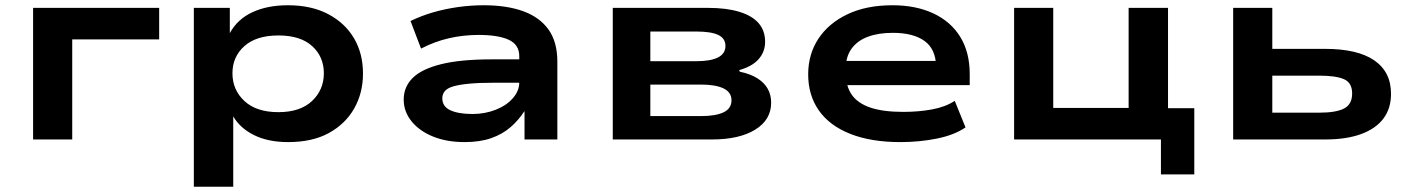

<svg xmlns="http://www.w3.org/2000/svg" viewBox="-20 -531 5378 731"><path d="M106 0V-501H586V-381H255V0Z M718 180V-501H855V-405Q884 -458 941 -484.5Q998 -511 1076 -511Q1166 -511 1230 -477Q1294 -443 1328 -385Q1362 -327 1362 -251Q1362 -177 1328.5 -118Q1295 -59 1232 -24.5Q1169 10 1077 10Q1001 10 947.5 -16.5Q894 -43 868 -88V180ZM1040 -104Q1123 -104 1168 -146.5Q1213 -189 1213 -252Q1213 -315 1168.5 -355.5Q1124 -396 1040 -396Q956 -396 910.5 -355.5Q865 -315 865 -252Q865 -189 910.5 -146.5Q956 -104 1040 -104Z M1749 10Q1681 10 1629 -11Q1577 -32 1547 -69Q1517 -106 1517 -152Q1517 -200 1551 -234Q1585 -268 1659 -286.5Q1733 -305 1852 -305H1979V-216H1860Q1805 -216 1767.5 -212.5Q1730 -209 1707 -202.5Q1684 -196 1674 -184.5Q1664 -173 1664 -157Q1664 -125 1695 -111Q1726 -97 1779 -97Q1826 -97 1867 -113Q1908 -129 1932.5 -157Q1957 -185 1957 -217V-317Q1957 -361 1917 -379.5Q1877 -398 1802 -398Q1744 -398 1689.5 -385.5Q1635 -373 1583 -346L1543 -451Q1584 -471 1629 -484Q1674 -497 1723 -504Q1772 -511 1822 -511Q1909 -511 1971.5 -488.5Q2034 -466 2068 -419Q2102 -372 2102 -296V0H1977V-107H1976Q1955 -74 1924 -47Q1893 -20 1850 -5Q1807 10 1749 10Z M2313 0V-501H2676Q2746 -501 2795 -486Q2844 -471 2868.5 -442.5Q2893 -414 2893 -372Q2893 -334 2868.5 -306Q2844 -278 2794 -264L2797 -258Q2839 -249 2865 -232Q2891 -215 2903.5 -192Q2916 -169 2916 -140Q2916 -75 2855.5 -37.5Q2795 0 2690 0ZM2456 -89H2648Q2705 -89 2735 -103.5Q2765 -118 2765 -149Q2765 -180 2734.5 -194.5Q2704 -209 2649 -209H2456ZM2456 -298H2631Q2686 -298 2714 -312.5Q2742 -327 2742 -356Q2742 -385 2714.5 -398Q2687 -411 2631 -411H2456Z M3408 10Q3297 10 3218 -21Q3139 -52 3098 -110Q3057 -168 3057 -248Q3057 -324 3095.5 -383Q3134 -442 3206 -476.5Q3278 -511 3378 -511Q3467 -511 3533.5 -480Q3600 -449 3636 -390.5Q3672 -332 3672 -249V-207H3173V-299H3566L3544 -277Q3543 -344 3500 -375Q3457 -406 3379 -406Q3324 -406 3284 -391Q3244 -376 3222 -345.5Q3200 -315 3200 -269V-254Q3200 -204 3222.5 -171Q3245 -138 3293.5 -121.5Q3342 -105 3419 -105Q3478 -105 3529 -114.5Q3580 -124 3615 -147L3656 -46Q3614 -17 3547.5 -3.5Q3481 10 3408 10Z M4400 133V0H3841V-501H3990V-120H4277V-501H4427V-119H4527V133Z M4675 0V-501H4824V-345H5024Q5149 -345 5212.5 -301Q5276 -257 5276 -174Q5276 -118 5247 -79.5Q5218 -41 5162 -20.5Q5106 0 5025 0ZM4824 -102H5002Q5067 -102 5097.5 -118Q5128 -134 5128 -175Q5128 -216 5097 -229.5Q5066 -243 5002 -243H4824Z"/></svg>

Font: Nunito Sans 7pt Expanded
Style: Bold
Weight: 700
Width: 7
Designer: Vernon Adams
Foundry: Vernon Adams
Version: Version 3.101;gftools[0.9.27]